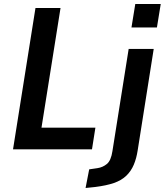

<svg xmlns="http://www.w3.org/2000/svg" viewBox="-20 -745 822 958"><path d="M45 0 157 -705H282L187 -108H456L439 0ZM636 -608 655 -725H782L763 -608ZM407 193 425 100 466 94Q493 90 513.5 73Q534 56 541 9L622 -501H747L667 5Q661 45 647.5 77Q634 109 610 132Q586 155 548.5 168Q511 181 455 188Z"/></svg>

Font: Nunito Sans 7pt Condensed
Style: Bold Italic
Weight: 700
Width: 3
Italic angle: -9°
Designer: Vernon Adams
Foundry: Vernon Adams
Version: Version 3.101;gftools[0.9.27]